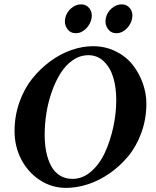

<svg xmlns="http://www.w3.org/2000/svg" viewBox="-20 -867 728 896"><path d="M547.9 -846.7Q572.8 -846.7 587.2 -827.4Q601.6 -808.1 596.7 -781.2Q591.3 -753.4 570.1 -732.7Q548.8 -711.9 523.4 -711.9Q497.6 -711.9 482.9 -732.9Q468.3 -753.9 473.6 -781.2Q479 -808.6 500.7 -827.6Q522.5 -846.7 547.9 -846.7ZM358.4 -846.7Q383.3 -846.7 397.7 -827.4Q412.1 -808.1 407.2 -781.2Q401.9 -753.4 380.6 -732.7Q359.4 -711.9 334 -711.9Q308.1 -711.9 293.5 -732.9Q278.8 -753.9 284.2 -781.2Q289.6 -808.6 311.3 -827.6Q333 -846.7 358.4 -846.7ZM392.6 -609.4Q353.5 -609.4 319.8 -586.2Q286.1 -563 262.5 -525.1Q238.8 -487.3 221.7 -438.7Q204.6 -390.1 196.5 -338.9Q188.5 -287.6 188.5 -238.3Q188.5 -194.8 195.8 -158.4Q203.1 -122.1 218.3 -93.3Q233.4 -64.5 259 -48.3Q284.7 -32.2 318.4 -32.2Q365.7 -32.2 405.5 -66.9Q445.3 -101.6 470.2 -156.2Q495.1 -210.9 508.8 -274.7Q522.5 -338.4 522.5 -400.4Q522.5 -458.5 508.8 -504.6Q495.1 -550.8 465.1 -580.1Q435.1 -609.4 392.6 -609.4ZM414.1 -651.4Q471.7 -651.4 520 -627.4Q568.4 -603.5 598.9 -564.7Q629.4 -525.9 646.2 -478.8Q663.1 -431.6 663.1 -383.8Q663.1 -311.5 639.6 -247.3Q616.2 -183.1 577.6 -137Q539.1 -90.8 490.2 -57.1Q441.4 -23.4 389.4 -6.8Q337.4 9.8 288.1 9.8Q221.2 9.8 165.8 -26.6Q110.4 -63 79.1 -123.5Q47.9 -184.1 47.9 -254.9Q47.9 -325.2 70.3 -389.2Q92.8 -453.1 130.4 -500Q168 -546.9 215.3 -581.5Q262.7 -616.2 314 -633.8Q365.2 -651.4 414.1 -651.4Z"/></svg>

Font: Amiri
Style: Bold Slanted
Weight: 700
Italic angle: 9°
Designer: Khaled Hosny
Version: Version 000.107